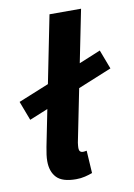

<svg xmlns="http://www.w3.org/2000/svg" viewBox="-83 -754 570 819"><g transform="rotate(-10 202.0 -344.5)"><path d="M30.7 -271.6 -0.7 -354.6 141.8 -412.6 272.8 -469.3 374.2 -511.1 405.6 -428.1 251.9 -365.2 120.9 -308.4ZM180 12Q120.6 12 96 -13.9Q71.5 -39.8 71.5 -85Q71.5 -98.2 73.4 -112.6Q75.4 -127 78.8 -145.6L189.8 -700.6H326.5L213.9 -140.3Q212.9 -131.6 212.4 -127Q211.9 -122.5 211.9 -117Q211.9 -98 229.2 -98Q232.2 -98 235.6 -98.5Q238.9 -99 244.9 -100L250.9 -2.2Q236.5 3.2 218.5 7.6Q200.6 12 180 12Z"/></g></svg>

Font: Source Sans Variable
Style: Italic
Weight: 200
Italic angle: -11°
Designer: Paul D. Hunt
Foundry: Adobe Systems Incorporated
Version: Version 3.006;hotconv 1.0.111;makeotfexe 2.5.65597